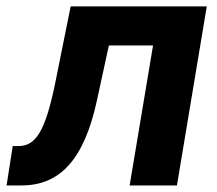

<svg xmlns="http://www.w3.org/2000/svg" viewBox="-37 -565 662 585"><path d="M-17 0H28.4C144.2 0 219.1 -76.7 258.5 -259.9L294.7 -426.5H429.3L358 0H502.1L593 -545.5H178.3L129.6 -304C100.5 -165.8 71.7 -120 19.9 -120H1.8Z"/></svg>

Font: Margiela Sans
Style: Bold Italic
Weight: 700
Italic angle: -9.39999°
Designer: Stefan Endress, Andreas Faust
Version: Version 1.100;FEAKit 1.0